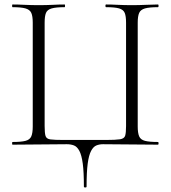

<svg xmlns="http://www.w3.org/2000/svg" viewBox="-20 -645 762 856"><path d="M354 187Q354 122 349 84.5Q344 47 334 28Q324 9 310 3.5Q296 -2 278 -2L36 0Q34 0 34 -6Q34 -12 36 -12Q74 -12 93.5 -17Q113 -22 119.5 -37Q126 -52 126 -81V-544Q126 -573 119.5 -587.5Q113 -602 93.5 -607.5Q74 -613 36 -613Q34 -613 34 -619Q34 -625 36 -625Q60 -625 90 -623.5Q120 -622 152 -622Q187 -622 215.5 -623.5Q244 -625 268 -625Q270 -625 270 -619Q270 -613 268 -613Q230 -613 210.5 -607.5Q191 -602 185 -587.5Q179 -573 179 -544V-83Q179 -52 183 -39Q187 -26 204.5 -23.5Q222 -21 264 -21H451Q496 -21 515 -24Q534 -27 538 -40Q542 -53 542 -83V-544Q542 -573 536 -587.5Q530 -602 511 -607.5Q492 -613 453 -613Q450 -613 450 -619Q450 -625 453 -625Q476 -625 505 -623.5Q534 -622 568 -622Q601 -622 631 -623.5Q661 -625 684 -625Q687 -625 687 -619Q687 -613 684 -613Q646 -613 626.5 -607.5Q607 -602 600.5 -587.5Q594 -573 594 -544V-81Q594 -52 600.5 -37Q607 -22 626.5 -17Q646 -12 684 -12Q687 -12 687 -6Q687 0 684 0L439 -2Q423 -2 409.5 3.5Q396 9 386 28Q376 47 371 84.5Q366 122 366 187Q366 191 360 191Q354 191 354 187Z"/></svg>

Font: Cormorant Infant Light
Style: Regular
Weight: 300
Designer: Christian Thalmann (Catharsis Fonts)
Foundry: Catharsis Fonts
Version: Version 4.001